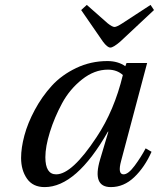

<svg xmlns="http://www.w3.org/2000/svg" viewBox="-20 -751 648 783"><path d="M311 -710 334 -731 419 -656Q438 -641 447 -641Q456 -641 479 -656L594 -731L608 -710L470 -581Q442 -557 430 -557Q418 -557 400 -581ZM66 -107Q66 -148 79.5 -198.5Q93 -249 122 -303Q151 -357 191 -401Q231 -445 290.5 -473.5Q350 -502 418 -502Q461 -502 491 -481L496 -494H580L474 -95Q459 -40 484 -40Q503 -40 529 -75Q555 -110 574 -146L598 -132Q570 -69 527.5 -28.5Q485 12 432 12Q355 12 388 -100L422 -214H420Q291 12 162 12Q114 12 90 -22.5Q66 -57 66 -107ZM165 -110Q165 -40 209 -40Q274 -40 374 -192Q446 -300 481 -445Q457 -467 420 -467Q365 -467 314.5 -427Q264 -387 233 -329.5Q202 -272 183.5 -212.5Q165 -153 165 -110Z"/></svg>

Font: Lingua Franca
Style: Italic
Weight: 400
Italic angle: -13°
Version: Version 1.19